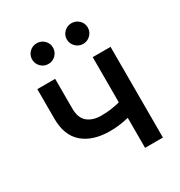

<svg xmlns="http://www.w3.org/2000/svg" viewBox="-177 -878 939 1001"><g transform="rotate(-30 292.5 -377.5)"><path d="M293.5 -166.5Q189.9 -166.5 131.1 -216.8Q72.3 -267.1 72.3 -367.7V-545.9H179.7V-367.7Q179.7 -310.5 210.7 -284.9Q241.7 -259.3 293.5 -259.3Q324.2 -259.3 351.8 -263.2Q379.4 -267.1 405.8 -273.9V-545.9H513.2V0H405.8V-180.7Q379.9 -174.3 351.8 -170.4Q323.7 -166.5 293.5 -166.5ZM189 -630.4Q162.6 -630.4 144.3 -648.9Q126 -667.5 126 -692.9Q126 -718.8 144.3 -736.8Q162.6 -754.9 189 -754.9Q214.8 -754.9 233.2 -736.8Q251.5 -718.8 251.5 -692.9Q251.5 -667.5 233.2 -648.9Q214.8 -630.4 189 -630.4ZM397.9 -630.4Q372.1 -630.4 353.5 -648.9Q335 -667.5 335 -692.9Q335 -718.8 353.5 -736.8Q372.1 -754.9 397.9 -754.9Q423.8 -754.9 442.4 -736.8Q460.9 -718.8 460.9 -692.9Q460.9 -667.5 442.4 -648.9Q423.8 -630.4 397.9 -630.4Z"/></g></svg>

Font: Inter Medium
Style: Regular
Weight: 500
Designer: Rasmus Andersson
Foundry: rsms
Version: Version 4.001;git-9221beed3